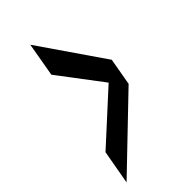

<svg xmlns="http://www.w3.org/2000/svg" viewBox="-205 -525 564 564"><g transform="rotate(-45 77.0 -243.0)"><path d="M-39 0 -20 -106.5 131 -244.5 28.5 -380 47 -486 185 -285.5 170 -200.5Z"/></g></svg>

Font: Anybody UltraCondensed SemiBold
Style: Italic
Weight: 600
Width: 1
Italic angle: -10°
Designer: Tyler Finck
Foundry: Etcetera Type Company
Version: Version 1.010; ttfautohint (v1.8.3) -l 8 -r 50 -G 200 -x 14 